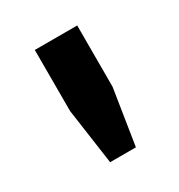

<svg xmlns="http://www.w3.org/2000/svg" viewBox="-84 -747 373 400"><g transform="rotate(-30 102.5 -546.5)"><path d="M71 -406 52 -540V-687H154V-540L133 -406Z"/></g></svg>

Font: Archivo SemiBold Condensed
Style: Regular
Weight: 600
Width: 3
Version: Version 2.001